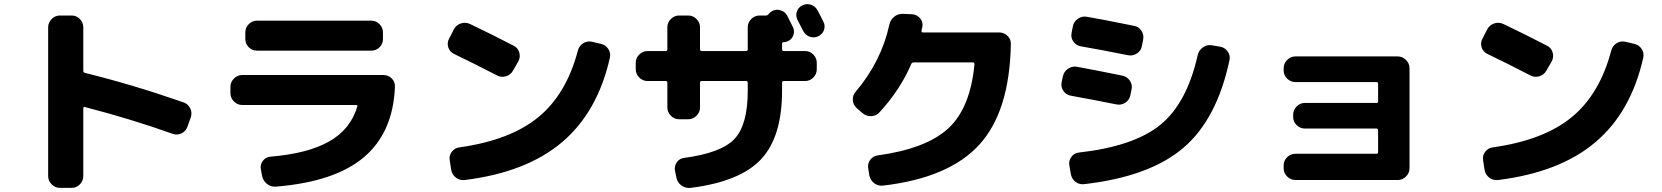

<svg xmlns="http://www.w3.org/2000/svg" viewBox="-20 -852 8040 929"><path d="M270 57Q247 57 230 40Q213 23 213 0V-720Q213 -743 230 -760Q247 -777 270 -777H327Q350 -777 366.5 -760Q383 -743 383 -720V-510Q383 -501 392 -499Q627 -441 867 -357Q889 -350 900 -328.5Q911 -307 903 -284L887 -239Q879 -217 859 -207Q839 -197 817 -204Q612 -277 391 -334Q383 -336 383 -327V0Q383 23 366.5 40Q350 57 327 57Z M1152 -344Q1129 -344 1112 -361Q1095 -378 1095 -401V-432Q1095 -455 1112 -472Q1129 -489 1152 -489H1835Q1859 -489 1875.5 -472.5Q1892 -456 1891 -432Q1882 -211 1741 -91.5Q1600 28 1315 51Q1291 53 1272 38Q1253 23 1248 -1L1242 -34Q1238 -56 1252 -74Q1266 -92 1289 -94Q1469 -109 1572.5 -167.5Q1676 -226 1709 -337Q1711 -344 1703 -344ZM1223 -752H1777Q1800 -752 1816.5 -735Q1833 -718 1833 -695V-663Q1833 -640 1816.5 -623.5Q1800 -607 1777 -607H1223Q1200 -607 1183.5 -623.5Q1167 -640 1167 -663V-695Q1167 -718 1183.5 -735Q1200 -752 1223 -752Z M2177 -591Q2156 -601 2149 -623Q2142 -645 2153 -665L2176 -710Q2187 -731 2209.5 -738.5Q2232 -746 2254 -736Q2357 -687 2465 -631Q2486 -621 2492.5 -598Q2499 -575 2488 -555L2462 -510Q2451 -490 2428.5 -483Q2406 -476 2385 -487Q2281 -541 2177 -591ZM2887 -640Q2910 -635 2923 -615.5Q2936 -596 2931 -573Q2872 -310 2699.5 -164Q2527 -18 2229 19Q2205 22 2186 7.5Q2167 -7 2163 -31L2156 -77Q2152 -99 2166 -117.5Q2180 -136 2203 -139Q2447 -173 2583.5 -284Q2720 -395 2776 -607Q2782 -630 2801.5 -642.5Q2821 -655 2844 -650Z M3290 -88Q3471 -112 3534.5 -180.5Q3598 -249 3598 -413V-451Q3598 -460 3590 -460H3375Q3367 -460 3367 -451V-332Q3367 -309 3350 -292Q3333 -275 3310 -275H3266Q3243 -275 3226 -292Q3209 -309 3209 -332V-451Q3209 -460 3201 -460H3113Q3090 -460 3073 -477Q3056 -494 3056 -517V-548Q3056 -571 3073 -588Q3090 -605 3113 -605H3201Q3209 -605 3209 -614V-720Q3209 -743 3226 -760Q3243 -777 3266 -777H3310Q3333 -777 3350 -760Q3367 -743 3367 -720V-614Q3367 -605 3375 -605H3590Q3598 -605 3598 -614V-720Q3598 -743 3615 -760Q3632 -777 3655 -777H3686Q3694 -777 3698 -783Q3707 -794 3717 -799Q3736 -809 3757.5 -802Q3779 -795 3789 -776L3816 -722Q3826 -703 3819 -682.5Q3812 -662 3793 -653Q3783 -648 3773 -648Q3764 -648 3764 -640V-614Q3764 -605 3773 -605H3876Q3899 -605 3915.5 -588Q3932 -571 3932 -548V-517Q3932 -494 3915.5 -477Q3899 -460 3876 -460H3773Q3764 -460 3764 -451V-413Q3764 -190 3662.5 -81.5Q3561 27 3322 57Q3298 60 3278 46Q3258 32 3253 8L3246 -26Q3242 -48 3254.5 -66.5Q3267 -85 3290 -88ZM3964 -747Q3974 -727 3967 -707Q3960 -687 3940 -677Q3920 -667 3899 -674Q3878 -681 3867 -701Q3849 -737 3839 -755Q3829 -775 3835.5 -795.5Q3842 -816 3862 -826Q3882 -836 3903.5 -829Q3925 -822 3935 -803Q3941 -793 3951 -773Q3961 -753 3964 -747Z M4153 -305 4125 -329Q4108 -344 4106.5 -367.5Q4105 -391 4120 -408Q4244 -554 4283 -732Q4288 -756 4306.5 -771Q4325 -786 4349 -785L4394 -783Q4417 -781 4432 -763.5Q4447 -746 4443 -724Q4443 -720 4441 -714Q4439 -708 4439 -704Q4437 -695 4446 -695H4814Q4838 -695 4855 -678.5Q4872 -662 4871 -638Q4865 -312 4718 -151.5Q4571 9 4253 46Q4229 49 4210 34.5Q4191 20 4186 -4L4181 -37Q4177 -60 4190.5 -78.5Q4204 -97 4226 -100Q4461 -132 4568 -230.5Q4675 -329 4695 -541Q4695 -550 4688 -550H4401Q4392 -550 4389 -542Q4336 -418 4236 -309Q4220 -291 4195.5 -290Q4171 -289 4153 -305Z M5929 -561Q5868 -274 5704.5 -135.5Q5541 3 5226 39Q5202 42 5183.5 27.5Q5165 13 5161 -11L5154 -52Q5150 -74 5164 -93Q5178 -112 5201 -114Q5467 -144 5595 -248.5Q5723 -353 5775 -585Q5780 -608 5800 -622.5Q5820 -637 5843 -633L5884 -626Q5907 -622 5920.5 -602.5Q5934 -583 5929 -561ZM5161 -389Q5138 -393 5125 -412.5Q5112 -432 5117 -455L5123 -483Q5128 -506 5148 -519.5Q5168 -533 5191 -529Q5278 -513 5411 -486Q5434 -481 5447 -461.5Q5460 -442 5455 -419L5449 -390Q5444 -367 5424 -354.5Q5404 -342 5381 -347Q5277 -368 5161 -389ZM5467 -727Q5490 -723 5503 -703Q5516 -683 5511 -660L5505 -629Q5501 -606 5480.5 -593Q5460 -580 5437 -585Q5303 -612 5209 -628Q5187 -632 5173.5 -651Q5160 -670 5165 -693L5171 -724Q5175 -747 5195 -761Q5215 -775 5238 -771Q5304 -760 5467 -727Z M6248 19Q6225 19 6208 2Q6191 -15 6191 -38V-52Q6191 -75 6208 -91.5Q6225 -108 6248 -108H6640Q6648 -108 6648 -117V-221Q6648 -230 6640 -230H6294Q6271 -230 6254 -246.5Q6237 -263 6237 -286V-297Q6237 -320 6254 -337Q6271 -354 6294 -354H6640Q6648 -354 6648 -362V-446Q6648 -455 6640 -455H6248Q6225 -455 6208 -471.5Q6191 -488 6191 -511V-522Q6191 -545 6208 -562Q6225 -579 6248 -579H6743Q6766 -579 6783 -562Q6800 -545 6800 -522V-38Q6800 -15 6783 2Q6766 19 6743 19Z M7177 -591Q7156 -601 7149 -623Q7142 -645 7153 -665L7176 -710Q7187 -731 7209.5 -738.5Q7232 -746 7254 -736Q7357 -687 7465 -631Q7486 -621 7492.5 -598Q7499 -575 7488 -555L7462 -510Q7451 -490 7428.5 -483Q7406 -476 7385 -487Q7281 -541 7177 -591ZM7887 -640Q7910 -635 7923 -615.5Q7936 -596 7931 -573Q7872 -310 7699.5 -164Q7527 -18 7229 19Q7205 22 7186 7.5Q7167 -7 7163 -31L7156 -77Q7152 -99 7166 -117.5Q7180 -136 7203 -139Q7447 -173 7583.5 -284Q7720 -395 7776 -607Q7782 -630 7801.5 -642.5Q7821 -655 7844 -650Z"/></svg>

Font: Rounded Mplus 1c ExtraBold
Style: Regular
Weight: 800
Version: Version 1.059.20150529